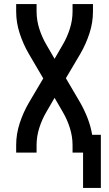

<svg xmlns="http://www.w3.org/2000/svg" viewBox="-20 -755 540 950"><path d="M391 175V0H339V-37Q339 -80 325.5 -122.5Q312 -165 290 -202L250 -271L210 -202Q188 -165 174.5 -122.5Q161 -80 161 -37V0H60V-37Q60 -92 77.5 -145.5Q95 -199 123 -247L194 -367L123 -488Q95 -536 77.5 -589.5Q60 -643 60 -698V-735H161V-698Q161 -655 174.5 -612.5Q188 -570 210 -533L250 -464L290 -533Q312 -570 325.5 -612.5Q339 -655 339 -698V-735H440V-698Q440 -643 422.5 -589.5Q405 -536 377 -488L306 -368L377 -247Q398 -210 413.5 -170Q429 -130 436 -88H479V175Z"/></svg>

Font: Iosevka Curly Semibold
Style: Regular
Weight: 600
Monospace: yes
Designer: Belleve Invis
Foundry: Belleve Invis
Version: Version 22.1.2; ttfautohint (v1.8.4)